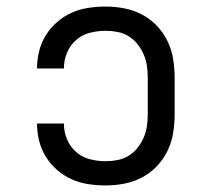

<svg xmlns="http://www.w3.org/2000/svg" viewBox="-20 -558 640 586"><path d="M302 8Q276 8 249.5 4Q223 0 198.5 -11Q174 -22 154 -39.5Q134 -57 120 -79.5Q106 -102 99.5 -128Q93 -154 93 -181Q93 -181 93 -181Q93 -181 93 -181H175Q175 -181 175 -181Q175 -181 175 -181Q175 -156 184.5 -133Q194 -110 212.5 -94Q231 -78 254.5 -72Q278 -66 302 -66Q321 -66 339 -69.5Q357 -73 372.5 -82.5Q388 -92 399.5 -106.5Q411 -121 418.5 -138Q426 -155 428.5 -173.5Q431 -192 431 -210V-320Q431 -338 428.5 -356.5Q426 -375 418.5 -392Q411 -409 399.5 -423.5Q388 -438 372.5 -447.5Q357 -457 339 -460.5Q321 -464 302 -464Q278 -464 254.5 -458Q231 -452 212.5 -436Q194 -420 184.5 -397Q175 -374 175 -349Q175 -349 175 -349Q175 -349 175 -349H93Q93 -349 93 -349Q93 -349 93 -349Q93 -376 99.5 -402Q106 -428 120 -450.5Q134 -473 154 -490.5Q174 -508 198.5 -519Q223 -530 249.5 -534Q276 -538 302 -538Q331 -538 359.5 -532.5Q388 -527 413.5 -513.5Q439 -500 459 -479Q479 -458 491.5 -432Q504 -406 508.5 -377.5Q513 -349 513 -320V-210Q513 -181 508.5 -152.5Q504 -124 491.5 -98Q479 -72 459 -51Q439 -30 413.5 -16.5Q388 -3 359.5 2.5Q331 8 302 8Z"/></svg>

Font: Iosevka Slab Extended
Style: Regular
Weight: 400
Width: 7
Monospace: yes
Designer: Belleve Invis
Foundry: Belleve Invis
Version: Version 11.1.1; ttfautohint (v1.8.3)